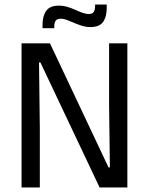

<svg xmlns="http://www.w3.org/2000/svg" viewBox="-20 -831 660 851"><path d="M201.5 -639 461 -89H467L463.5 -368V-639H544.5V0H421.5L159 -554.5H153L156.5 -262.5V0H75.5V-639ZM381.5 -711Q362 -711 344 -716.5Q326 -722 309.2 -729.2Q292.5 -736.5 277.5 -742.2Q262.5 -748 248.5 -748Q233 -748 226.8 -739Q220.5 -730 220.5 -712.5V-706H168.5V-721Q168.5 -760 184.8 -783Q201 -806 241 -806Q260.5 -806 278.8 -800.5Q297 -795 313.5 -787.5Q330 -780 345.2 -774.5Q360.5 -769 374 -769Q389.5 -769 395.5 -778Q401.5 -787 401.5 -804.5V-811H453V-795.5Q453 -756.5 436.8 -733.8Q420.5 -711 381.5 -711Z"/></svg>

Font: Anek Tamil Medium
Style: Regular
Weight: 400
Version: Version 1.003